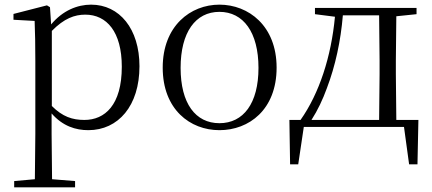

<svg xmlns="http://www.w3.org/2000/svg" viewBox="-20 -546 1859 826"><path d="M360 14C489 14 580 -91 580 -261C580 -422 494 -526 372 -526C313 -526 250 -501 200 -441L195 -515L182 -523L38 -486V-461L129 -456C131 -406 132 -351 132 -282V30L130 225L41 233V260H303V233L204 225L202 30V-58C250 -3 306 14 360 14ZM203 -413C256 -467 301 -483 347 -483C439 -483 504 -409 504 -259C504 -94 431 -30 343 -30C291 -30 249 -44 203 -90Z M924 14C1051 14 1170 -74 1170 -255C1170 -435 1049 -526 924 -526C800 -526 680 -435 680 -255C680 -75 798 14 924 14ZM924 -16C821 -16 757 -101 757 -254C757 -407 821 -495 924 -495C1027 -495 1092 -407 1092 -254C1092 -101 1027 -16 924 -16Z M1335 -485 1421 -474C1405 -303 1354 -145 1273 -30H1225L1228 161H1263L1287 0H1718L1740 161H1776L1780 -30H1685L1683 -227V-285L1685 -476L1772 -485V-512H1335ZM1611 -30H1320C1347 -72 1369 -119 1386 -166C1423 -263 1446 -371 1455 -480H1611L1613 -285V-227Z"/></svg>

Font: Source Han Serif CN Light
Style: Regular
Weight: 300
Designer: Ryoko NISHIZUKA 西塚涼子 (kana & ideographs); Frank Grießhammer (Latin, Greek & Cyrillic); Wenlong ZHANG 张文龙 (bopomofo); San
Foundry: Adobe
Version: Version 2.003;hotconv 1.1.1;makeotfexe 2.6.0